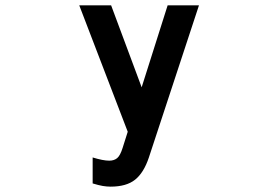

<svg xmlns="http://www.w3.org/2000/svg" viewBox="-20 -498 1040 717"><path d="M723 -478 536 90Q517 147 484.5 173Q452 199 393 199Q379 199 364 196.5Q349 194 326 187V90Q365 102 388 102Q406 102 417.5 92.5Q429 83 438 54L457 -6L276 -478H395L509 -172L606 -478Z"/></svg>

Font: NanumGothicCoding
Style: Bold
Weight: 700
Monospace: yes
Designer: Kwon Bruce; Nicolas Noh; Sung-woo Choi; Go-un Cha; Soo-hyun Park;
Foundry: NHN Corporation
Version: Version 2.000;PS 1;hotconv 1.0.49;makeotf.lib2.0.14853